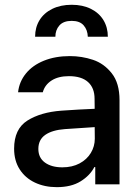

<svg xmlns="http://www.w3.org/2000/svg" viewBox="-20 -772 583 804"><path d="M237.3 -308.6Q270.5 -311 309.8 -313.2Q349.1 -315.4 376.5 -316.4L376 -358.4Q376 -403.8 348.6 -428.5Q321.3 -453.1 268.6 -453.1Q224.1 -453.1 195.8 -434.8Q167.5 -416.5 159.2 -385.7H55.7Q60.5 -429.7 88.4 -464.1Q116.2 -498.5 163.8 -517.8Q211.4 -537.1 272.5 -537.1Q322.8 -537.1 369.4 -521.5Q416 -505.9 448.2 -464.8Q480.5 -423.8 480.5 -352.5V0H378.9V-72.3H375Q356.9 -37.1 317.6 -12.7Q278.3 11.7 217.8 11.7Q167 11.7 126.5 -7.3Q85.9 -26.4 62.5 -62.7Q39.1 -99.1 39.1 -149.4Q39.1 -231.9 94.7 -267.1Q150.4 -302.2 237.3 -308.6ZM241.2 -71.3Q282.2 -71.3 313 -87.6Q343.8 -104 360.4 -131.6Q377 -159.2 377 -191.4L376.5 -239.7L252 -231.4Q198.7 -227.5 169.7 -207.3Q140.6 -187 140.6 -148.4Q140.6 -111.3 168.2 -91.3Q195.8 -71.3 241.2 -71.3ZM280.3 -752Q326.2 -752 360.6 -734.9Q395 -717.8 413.3 -687.5Q431.6 -657.2 431.6 -618.2H347.7Q346.7 -647 330.3 -665.8Q314 -684.6 280.3 -684.6Q245.6 -684.6 228.8 -665.5Q211.9 -646.5 211.9 -618.2H127Q127 -657.2 145.5 -687.5Q164.1 -717.8 199 -734.9Q233.9 -752 280.3 -752Z"/></svg>

Font: Pretendard JP Medium
Style: Regular
Weight: 500
Designer: Base glyphs from Inter by Rasmus Andersson; Hangeul glyphs from Noto Sans CJK(Source Han Sans) by Jang Soo-young and Kan
Foundry: Kil Hyung-jin
Version: Version 1.309